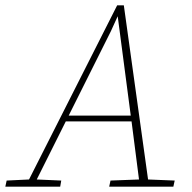

<svg xmlns="http://www.w3.org/2000/svg" viewBox="-41 -701 720 721"><path d="M-21 0 -16 -23 68 -27 399 -681H424L515 -27L615 -23L610 0H369L374 -23L481 -27L453 -245H206L97 -27L189 -23L185 0ZM375 -583 217 -267H450L401 -640Z"/></svg>

Font: Source Serif 4 SmText ExtraLight
Style: Italic
Weight: 200
Italic angle: -12°
Designer: Frank Grießhammer
Foundry: Adobe
Version: Version 4.005;hotconv 1.1.0;makeotfexe 2.6.0